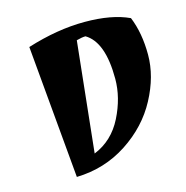

<svg xmlns="http://www.w3.org/2000/svg" viewBox="-87 -624 696 717"><g transform="rotate(-15 261.0 -265.0)"><path d="M78.1 -503.9Q196.3 -541 301.3 -541Q406.2 -541 472.7 -509.8Q499 -445.3 499 -361.8Q499 -278.3 453.1 -192.4Q407.2 -106.4 319.8 -49.3Q232.4 7.8 124 10.7ZM357.4 -306.6Q357.4 -449.2 291 -488.3Q277.3 -488.3 255.9 -482.4L210.9 -56.6Q283.2 -85.9 320.3 -159.7Q357.4 -233.4 357.4 -306.6Z"/></g></svg>

Font: Ravi Prakash
Style: Regular
Weight: 400
Designer: Appaji Ambarisha Darbha
Version: Version 1.0.4; ttfautohint (v1.2.42-39fb)